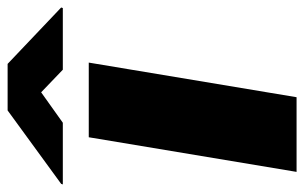

<svg xmlns="http://www.w3.org/2000/svg" viewBox="-196 -632 799 504"><g transform="rotate(-90 203.0 -379.5)"><path d="M4.3 0 95.2 -545.5H291.2L200.3 0ZM133.3 -613.6 213.2 -670.5 272.5 -613.6H434.4L435.8 -617.9L287.8 -758.5H165.6L-27.2 -617.9L-28.6 -613.6Z"/></g></svg>

Font: Inter UI Black
Style: Italic
Weight: 900
Italic angle: -9.39999°
Designer: Rasmus Andersson
Foundry: rsms
Version: 3.2;8d6f07862